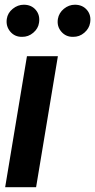

<svg xmlns="http://www.w3.org/2000/svg" viewBox="-20 -780 397 800"><path d="M1.5 0 92.3 -545.9H221.2L130.4 0ZM71.8 -626.5Q41.5 -626 22.7 -648.4Q3.9 -670.9 8.3 -701.2Q12.2 -726.6 33.2 -743.4Q54.2 -760.3 79.1 -760.3Q110.8 -760.3 129.2 -738.5Q147.5 -716.8 142.6 -685.1Q139.2 -661.1 118.7 -643.6Q98.1 -626 71.8 -626.5ZM284.2 -626.5Q254.4 -626 235.4 -648.2Q216.3 -670.4 221.2 -701.2Q225.6 -726.6 246.3 -743.4Q267.1 -760.3 292 -760.3Q323.7 -760.3 342.3 -738.5Q360.8 -716.8 355.5 -685.1Q351.6 -661.1 331.3 -643.6Q311 -626 284.2 -626.5Z"/></svg>

Font: Inter Tight SemiBold
Style: Italic
Weight: 600
Italic angle: -9.39999°
Designer: Rasmus Andersson
Foundry: rsms
Version: Version 3.004